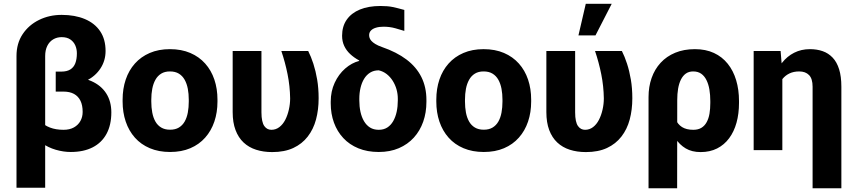

<svg xmlns="http://www.w3.org/2000/svg" viewBox="-20 -800 4550 1023"><path d="M276.9 -390.6H342.3Q415.5 -390.6 467.3 -367.7Q519 -344.7 546.1 -302.2Q573.2 -259.8 573.2 -201.2Q573.2 -134.3 547.6 -86.9Q522 -39.6 473.6 -14.9Q425.3 9.8 356.9 9.8Q317.9 9.8 277.3 -2Q236.8 -13.7 202.1 -38.3Q167.5 -63 146.2 -101.8Q125 -140.6 125 -193.8L181.2 -197.3Q181.2 -172.9 198.2 -152.6Q215.3 -132.3 246.3 -120.4Q277.3 -108.4 318.8 -108.4Q351.1 -108.4 373.8 -121.1Q396.5 -133.8 408.4 -155.3Q420.4 -176.8 420.4 -203.6Q420.4 -239.3 408.7 -263.2Q397 -287.1 374.3 -299.6Q351.6 -312 317.9 -312H276.9ZM308.6 -720.7Q379.4 -720.7 432.1 -698.5Q484.9 -676.3 513.7 -633.5Q542.5 -590.8 542.5 -528.3Q542.5 -477.5 515.9 -436.3Q489.3 -395 441.9 -370.8Q394.5 -346.7 331.1 -346.7H276.9V-418.5H306.6Q336.4 -418.5 354.7 -429.9Q373 -441.4 381.3 -463.1Q389.6 -484.9 389.6 -516.1Q389.6 -539.1 380.9 -558.6Q372.1 -578.1 354.2 -590.1Q336.4 -602.1 308.6 -602.1Q283.2 -602.1 263.2 -590.1Q243.2 -578.1 231.9 -555.4Q220.7 -532.7 220.7 -501.5V200.2H67.9V-501.5Q67.9 -568.8 100.6 -617.9Q133.3 -667 188 -693.8Q242.7 -720.7 308.6 -720.7Z M633.3 -258.8V-269Q633.3 -327.1 649.9 -376.2Q666.5 -425.3 698.7 -461.4Q731 -497.6 777.8 -517.8Q824.7 -538.1 885.3 -538.1Q946.8 -538.1 993.9 -517.8Q1041 -497.6 1073.2 -461.4Q1105.5 -425.3 1122.1 -376.2Q1138.7 -327.1 1138.7 -269V-258.8Q1138.7 -201.2 1122.1 -152.1Q1105.5 -103 1073.2 -66.7Q1041 -30.3 994.1 -10.3Q947.3 9.8 886.2 9.8Q825.7 9.8 778.3 -10.3Q731 -30.3 698.7 -66.7Q666.5 -103 649.9 -152.1Q633.3 -201.2 633.3 -258.8ZM786.1 -269V-258.8Q786.1 -227.5 791.3 -200.2Q796.4 -172.9 808.1 -152.3Q819.8 -131.8 839.1 -120.4Q858.4 -108.9 886.2 -108.9Q914.1 -108.9 933.1 -120.4Q952.1 -131.8 963.9 -152.3Q975.6 -172.9 980.7 -200.2Q985.8 -227.5 985.8 -258.8V-269Q985.8 -299.8 980.7 -326.9Q975.6 -354 963.9 -375Q952.1 -396 932.9 -407.7Q913.6 -419.4 885.3 -419.4Q857.9 -419.4 838.9 -407.7Q819.8 -396 808.1 -375Q796.4 -354 791.3 -326.9Q786.1 -299.8 786.1 -269Z M1219.7 -528.3H1373V-201.7Q1373 -175.3 1377 -157Q1380.9 -138.7 1388.4 -128.2Q1396 -117.7 1405.5 -113Q1415 -108.4 1425.8 -108.4Q1449.7 -108.4 1468.5 -122.8Q1487.3 -137.2 1499.8 -161.4Q1512.2 -185.5 1519 -215.6Q1525.9 -245.6 1525.9 -275.9Q1524.9 -341.3 1512.2 -404.5Q1499.5 -467.8 1479 -528.3H1622.1Q1637.2 -498.5 1649.7 -460.2Q1662.1 -421.9 1669.9 -376Q1677.7 -330.1 1677.7 -276.4Q1677.7 -215.3 1663.8 -163.3Q1649.9 -111.3 1619.6 -72.3Q1589.4 -33.2 1542.7 -11.5Q1496.1 10.3 1430.2 10.3Q1383.3 10.3 1344.5 -2.2Q1305.7 -14.6 1277.8 -40.8Q1250 -66.9 1234.9 -107.2Q1219.7 -147.5 1219.7 -202.6Z M1802.7 -609.4Q1802.7 -659.7 1827.4 -695.1Q1852.1 -730.5 1897.7 -749.3Q1943.4 -768.1 2007.3 -768.1Q2045.9 -768.1 2071.8 -762.7Q2097.7 -757.3 2134.3 -747.1V-635.3Q2115.7 -641.1 2086.4 -649.4Q2057.1 -657.7 2023.4 -657.7Q2000 -657.7 1982.7 -652.3Q1965.3 -647 1956.1 -637Q1946.8 -627 1946.8 -612.8Q1946.8 -606 1949.2 -598.1Q1951.7 -590.3 1958.7 -582.3Q1965.8 -574.2 1979.5 -565.7Q1993.2 -557.1 2015.6 -549.3Q2093.3 -522.5 2145.8 -482.9Q2198.2 -443.4 2225.1 -389.6Q2252 -335.9 2252 -267.1V-257.3Q2252 -200.2 2234.9 -151.6Q2217.8 -103 2185.1 -66.9Q2152.3 -30.8 2105.2 -10.5Q2058.1 9.8 1998 9.8Q1937 9.8 1889.4 -9.8Q1841.8 -29.3 1809.1 -64.5Q1776.4 -99.6 1759.3 -146.7Q1742.2 -193.8 1742.2 -249V-258.8Q1742.2 -313.5 1763.2 -358.9Q1784.2 -404.3 1819.1 -434.8Q1854 -465.3 1894.5 -475.6L1892.6 -478.5Q1865.7 -493.2 1845.5 -512.2Q1825.2 -531.2 1814 -555.4Q1802.7 -579.6 1802.7 -609.4ZM1894.5 -274.4V-264.6Q1894.5 -232.4 1900.6 -204.3Q1906.7 -176.3 1919.4 -154.5Q1932.1 -132.8 1951.4 -120.6Q1970.7 -108.4 1998 -108.4Q2024.4 -108.4 2043.5 -120.6Q2062.5 -132.8 2075 -154.5Q2087.4 -176.3 2093.5 -204.3Q2099.6 -232.4 2099.6 -264.6V-274.4Q2099.6 -299.3 2092.8 -323.7Q2085.9 -348.1 2072.5 -369.4Q2059.1 -390.6 2040.3 -405.3Q2021.5 -419.9 1998 -425.3Q1971.7 -425.3 1952.1 -413.1Q1932.6 -400.9 1919.9 -379.9Q1907.2 -358.9 1900.9 -331.8Q1894.5 -304.7 1894.5 -274.4Z M2304.7 -258.8V-269Q2304.7 -327.1 2321.3 -376.2Q2337.9 -425.3 2370.1 -461.4Q2402.3 -497.6 2449.2 -517.8Q2496.1 -538.1 2556.6 -538.1Q2618.2 -538.1 2665.3 -517.8Q2712.4 -497.6 2744.6 -461.4Q2776.9 -425.3 2793.5 -376.2Q2810.1 -327.1 2810.1 -269V-258.8Q2810.1 -201.2 2793.5 -152.1Q2776.9 -103 2744.6 -66.7Q2712.4 -30.3 2665.5 -10.3Q2618.7 9.8 2557.6 9.8Q2497.1 9.8 2449.7 -10.3Q2402.3 -30.3 2370.1 -66.7Q2337.9 -103 2321.3 -152.1Q2304.7 -201.2 2304.7 -258.8ZM2457.5 -269V-258.8Q2457.5 -227.5 2462.6 -200.2Q2467.8 -172.9 2479.5 -152.3Q2491.2 -131.8 2510.5 -120.4Q2529.8 -108.9 2557.6 -108.9Q2585.4 -108.9 2604.5 -120.4Q2623.5 -131.8 2635.3 -152.3Q2647 -172.9 2652.1 -200.2Q2657.2 -227.5 2657.2 -258.8V-269Q2657.2 -299.8 2652.1 -326.9Q2647 -354 2635.3 -375Q2623.5 -396 2604.2 -407.7Q2585 -419.4 2556.6 -419.4Q2529.3 -419.4 2510.3 -407.7Q2491.2 -396 2479.5 -375Q2467.8 -354 2462.6 -326.9Q2457.5 -299.8 2457.5 -269Z M2891.1 -528.3H3044.4V-201.7Q3044.4 -175.3 3048.3 -157Q3052.2 -138.7 3059.8 -128.2Q3067.4 -117.7 3076.9 -113Q3086.4 -108.4 3097.2 -108.4Q3121.1 -108.4 3139.9 -122.8Q3158.7 -137.2 3171.1 -161.4Q3183.6 -185.5 3190.4 -215.6Q3197.3 -245.6 3197.3 -275.9Q3196.3 -341.3 3183.6 -404.5Q3170.9 -467.8 3150.4 -528.3H3293.5Q3308.6 -498.5 3321 -460.2Q3333.5 -421.9 3341.3 -376Q3349.1 -330.1 3349.1 -276.4Q3349.1 -215.3 3335.2 -163.3Q3321.3 -111.3 3291 -72.3Q3260.7 -33.2 3214.1 -11.5Q3167.5 10.3 3101.6 10.3Q3054.7 10.3 3015.9 -2.2Q2977.1 -14.6 2949.2 -40.8Q2921.4 -66.9 2906.2 -107.2Q2891.1 -147.5 2891.1 -202.6ZM3062 -611.3 3101.1 -779.8H3239.3L3152.8 -611.3Z M3435.5 203.1V-282.7Q3435.5 -337.9 3451.9 -384.5Q3468.3 -431.2 3500 -465.6Q3531.7 -500 3577.6 -519Q3623.5 -538.1 3682.6 -538.1Q3740.2 -538.1 3783.9 -517.8Q3827.6 -497.6 3857.4 -460.4Q3887.2 -423.3 3902.3 -372.8Q3917.5 -322.3 3917.5 -261.7V-251.5Q3917.5 -194.3 3904.3 -146.5Q3891.1 -98.6 3865 -63.5Q3838.9 -28.3 3800.8 -9Q3762.7 10.3 3712.9 10.3Q3666.5 10.3 3633.5 -9.3Q3600.6 -28.8 3577.9 -63.7Q3555.2 -98.6 3541.5 -145.3Q3527.8 -191.9 3520.5 -245.6Q3522.5 -244.6 3533.9 -240.2Q3545.4 -235.8 3556.6 -231.9Q3567.9 -228 3568.8 -228Q3569.3 -191.4 3580.1 -164.6Q3590.8 -137.7 3614 -123Q3637.2 -108.4 3673.8 -108.4Q3699.7 -108.4 3717 -118.9Q3734.4 -129.4 3745.1 -148.9Q3755.9 -168.5 3760.3 -194.6Q3764.6 -220.7 3764.6 -251.5V-261.7Q3764.6 -294.4 3759.8 -323Q3754.9 -351.6 3744.1 -373.3Q3733.4 -395 3716.1 -407.2Q3698.7 -419.4 3673.3 -419.4Q3650.4 -419.4 3634.3 -408Q3618.2 -396.5 3607.9 -375.7Q3597.7 -355 3593 -327.4Q3588.4 -299.8 3588.4 -267.6L3587.9 203.1Z M4148.4 -415.5V0H3995.6V-528.3H4139.2ZM4119.6 -282.2 4090.3 -281.2Q4090.3 -336.9 4105 -383.8Q4119.6 -430.7 4146.7 -465.3Q4173.8 -500 4211.4 -519Q4249 -538.1 4295.4 -538.1Q4333 -538.1 4363.5 -527.3Q4394 -516.6 4416.5 -492.9Q4439 -469.2 4450.9 -430.9Q4462.9 -392.6 4462.9 -337.4V203.1H4309.6V-337.9Q4309.6 -359.4 4304.9 -374.8Q4300.3 -390.1 4290.8 -399.9Q4281.2 -409.7 4268.1 -414.6Q4254.9 -419.4 4238.3 -419.4Q4209 -419.4 4186.8 -408.9Q4164.6 -398.4 4149.7 -379.9Q4134.8 -361.3 4127.2 -336.4Q4119.6 -311.5 4119.6 -282.2Z"/></svg>

Font: Roboto ExtraBold
Style: Regular
Weight: 800
Designer: Christian Robertson
Foundry: Google
Version: Version 3.009; 2024